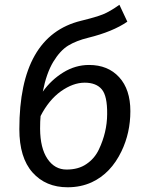

<svg xmlns="http://www.w3.org/2000/svg" viewBox="-20 -772 621 804"><path d="M147.9 -232.9Q148.4 -151.9 178.7 -106.9Q209 -62 258.8 -62Q308.6 -62 341.8 -85Q376 -107.9 394 -146Q428.2 -217.8 428.7 -293.9Q429.7 -370.1 406.2 -397.9Q382.8 -425.8 334.5 -425.8Q286.1 -425.8 234.9 -389.6Q184.1 -353 149.9 -286.1Q147.9 -265.1 147.9 -232.9ZM353 -500Q432.1 -500 479 -448.7Q525.9 -397.5 525.9 -306.6Q525.9 -215.8 488.8 -138.7Q444.3 -45.9 364.3 -8.8Q318.4 12.2 263.2 12.2Q171.4 12.2 116.2 -49.8Q61 -111.8 61 -231Q61 -622.1 319.8 -685.1Q381.8 -700.2 411.1 -711.9Q440.4 -723.6 480 -752L513.2 -681.2Q452.1 -639.2 349.1 -613.8Q299.3 -601.6 265.6 -581.1Q231.9 -560.5 203.1 -513.2Q174.3 -465.3 159.2 -388.2Q194.3 -437.5 245.1 -468.8Q295.9 -500 353 -500Z"/></svg>

Font: FiraSans-Italic
Style: Italic
Weight: 400
Italic angle: -8°
Designer: Carrois Corporate & Edenspiekermann AG
Foundry: Carrois Corporate GbR & Edenspiekermann AG
Version: Version 3.106;PS 003.106;hotconv 1.0.70;makeotf.lib2.5.58329